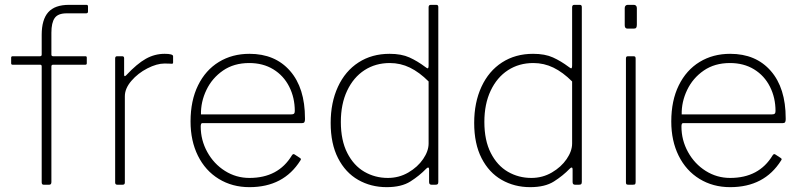

<svg xmlns="http://www.w3.org/2000/svg" viewBox="-20 -762 3310 792"><path d="M338 -524V-501Q338 -495 332 -495H199Q192 -495 192 -488V-11Q192 0 183 0H160Q152 0 152 -10V-488Q152 -495 146 -495H32Q26 -495 26 -501V-524Q26 -530 32 -530H145Q152 -530 152 -537V-618Q152 -681 179 -711.5Q206 -742 265 -742H337Q343 -742 343 -735V-714Q343 -707 335 -707H255Q219 -707 205.5 -687.5Q192 -668 192 -627V-537Q192 -530 199 -530H333Q338 -530 338 -524Z M455 -9V-521Q455 -530 463 -530H484Q492 -530 492 -522V-454Q492 -449 494 -448Q496 -447 500 -451Q545 -499 581.5 -519.5Q618 -540 659 -540Q694 -540 694 -530V-504Q694 -499 689 -499Q686 -499 679.5 -499.5Q673 -500 659 -500Q627 -500 588 -480Q549 -460 522 -428.5Q495 -397 495 -365V-9Q495 0 486 0H464Q455 0 455 -9Z M1009 -28Q1128 -28 1184 -121Q1189 -129 1195 -125L1218 -110Q1224 -106 1219 -100Q1150 10 1009 10Q938 10 882.5 -24Q827 -58 796.5 -119.5Q766 -181 766 -261Q766 -347 797 -410Q828 -473 883 -506.5Q938 -540 1009 -540Q1115 -540 1176.5 -469.5Q1238 -399 1238 -274V-269Q1238 -262 1235.5 -258Q1233 -254 1225 -254H814Q808 -254 808 -240Q808 -184 835 -135Q862 -86 908 -57Q954 -28 1009 -28ZM1179 -290Q1189 -290 1192.5 -293Q1196 -296 1196 -304Q1196 -359 1173 -404.5Q1150 -450 1107.5 -476Q1065 -502 1008 -502Q945 -502 900 -471Q855 -440 831.5 -391Q808 -342 809 -290Z M1750 -11V-62Q1750 -71 1746 -71Q1743 -71 1738 -66Q1710 -37 1673 -13.5Q1636 10 1575 10Q1510 10 1457.5 -20Q1405 -50 1374.5 -109.5Q1344 -169 1344 -255Q1344 -339 1374 -404Q1404 -469 1459 -504.5Q1514 -540 1587 -540Q1636 -540 1669 -525Q1702 -510 1734 -486Q1742 -480 1744 -480Q1748 -480 1748 -493V-732Q1748 -742 1757 -742H1780Q1788 -742 1788 -733V-12Q1788 -5 1785.5 -2.5Q1783 0 1776 0H1760Q1750 0 1750 -11ZM1588 -502Q1529 -502 1483.5 -472.5Q1438 -443 1412 -388Q1386 -333 1386 -259Q1386 -183 1412.5 -131Q1439 -79 1483 -53.5Q1527 -28 1580 -28Q1626 -28 1664.5 -50.5Q1703 -73 1725.5 -106Q1748 -139 1748 -170V-426Q1710 -464 1671 -483Q1632 -502 1588 -502Z M2342 -11V-62Q2342 -71 2338 -71Q2335 -71 2330 -66Q2302 -37 2265 -13.5Q2228 10 2167 10Q2102 10 2049.5 -20Q1997 -50 1966.5 -109.5Q1936 -169 1936 -255Q1936 -339 1966 -404Q1996 -469 2051 -504.5Q2106 -540 2179 -540Q2228 -540 2261 -525Q2294 -510 2326 -486Q2334 -480 2336 -480Q2340 -480 2340 -493V-732Q2340 -742 2349 -742H2372Q2380 -742 2380 -733V-12Q2380 -5 2377.5 -2.5Q2375 0 2368 0H2352Q2342 0 2342 -11ZM2180 -502Q2121 -502 2075.5 -472.5Q2030 -443 2004 -388Q1978 -333 1978 -259Q1978 -183 2004.5 -131Q2031 -79 2075 -53.5Q2119 -28 2172 -28Q2218 -28 2256.5 -50.5Q2295 -73 2317.5 -106Q2340 -139 2340 -170V-426Q2302 -464 2263 -483Q2224 -502 2180 -502Z M2607 -660Q2607 -652 2604.5 -648Q2602 -644 2595 -644H2568Q2557 -644 2557 -658V-729Q2557 -735 2560.5 -738.5Q2564 -742 2569 -742H2595Q2600 -742 2603.5 -738.5Q2607 -735 2607 -729ZM2602 -12Q2602 -5 2600 -2.5Q2598 0 2590 0H2573Q2566 0 2564 -2Q2562 -4 2562 -10V-520Q2562 -526 2564 -528Q2566 -530 2571 -530H2593Q2598 -530 2600 -528Q2602 -526 2602 -520Z M2992 -28Q3111 -28 3167 -121Q3172 -129 3178 -125L3201 -110Q3207 -106 3202 -100Q3133 10 2992 10Q2921 10 2865.5 -24Q2810 -58 2779.5 -119.5Q2749 -181 2749 -261Q2749 -347 2780 -410Q2811 -473 2866 -506.5Q2921 -540 2992 -540Q3098 -540 3159.5 -469.5Q3221 -399 3221 -274V-269Q3221 -262 3218.5 -258Q3216 -254 3208 -254H2797Q2791 -254 2791 -240Q2791 -184 2818 -135Q2845 -86 2891 -57Q2937 -28 2992 -28ZM3162 -290Q3172 -290 3175.5 -293Q3179 -296 3179 -304Q3179 -359 3156 -404.5Q3133 -450 3090.5 -476Q3048 -502 2991 -502Q2928 -502 2883 -471Q2838 -440 2814.5 -391Q2791 -342 2792 -290Z"/></svg>

Font: Libre Franklin Thin
Style: Regular
Weight: 250
Designer: Pablo Impallari, Rodrigo Fuenzalida
Foundry: Impallari Type
Version: Version 1.002; ttfautohint (v1.5)